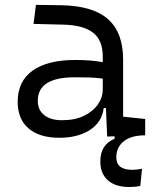

<svg xmlns="http://www.w3.org/2000/svg" viewBox="-20 -542 626 769"><path d="M497.6 207Q442.4 207 412.1 180.2Q381.8 153.3 381.8 104.5Q381.8 37.1 439 13.7V3.9L409.2 4.9L404.3 -109.4H395.5Q388.2 -52.2 339.8 -21.2Q291.5 9.8 217.3 9.8Q137.7 9.8 94.2 -27.8Q50.8 -65.4 50.8 -134.3Q50.8 -216.3 110.4 -259Q169.9 -301.8 281.7 -301.8Q345.7 -301.8 391.6 -293V-315.9Q391.6 -381.3 352.1 -411.6Q312.5 -441.9 231 -443.4L114.3 -446.3L124 -522.5L224.6 -521Q352.1 -519 412.6 -465.3Q473.1 -411.6 473.1 -303.7V-74.7L561.5 -65.4V0L544.9 0.5Q497.6 3.9 471.7 27.3Q445.8 50.8 445.8 88.4Q445.8 138.2 510.3 138.2Q527.8 138.2 548.8 133.8L542 202.6Q530.8 205.1 519 206.1Q507.3 207 497.6 207ZM391.6 -227.1Q364.7 -231 336.2 -231.7Q307.6 -232.4 279.3 -232.4Q131.3 -232.4 131.3 -138.7Q131.3 -101.6 157 -81.1Q182.6 -60.5 228.5 -60.5Q279.8 -60.5 316.2 -78.1Q352.5 -95.7 372.1 -124Q391.6 -152.3 391.6 -184.1Z"/></svg>

Font: Cascadia Code PL SemiLight
Style: Regular
Weight: 350
Monospace: yes
Designer: Aaron Bell
Foundry: Saja Typeworks
Version: Version 2404.023; ttfautohint (v1.8.4)